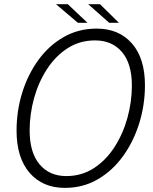

<svg xmlns="http://www.w3.org/2000/svg" viewBox="-20 -881 724 910"><path d="M287.5 9.5Q182 9.5 120.2 -62Q58.5 -133.5 58.5 -262Q58.5 -355 85.2 -441.5Q112 -528 162 -596.8Q212 -665.5 282 -705.5Q352 -745.5 438 -745.5Q543.5 -745.5 605.2 -675.2Q667 -605 667 -477Q667 -384 640 -297Q613 -210 563 -140.8Q513 -71.5 443.2 -31Q373.5 9.5 287.5 9.5ZM294 -46.5Q367 -46.5 424.5 -83.8Q482 -121 522.2 -183.2Q562.5 -245.5 583.8 -321.8Q605 -398 605 -475.5Q605 -579.5 558 -634.5Q511 -689.5 430.5 -689.5Q358 -689.5 300.5 -652.5Q243 -615.5 202.8 -553.5Q162.5 -491.5 141.5 -415.8Q120.5 -340 120.5 -262.5Q120.5 -158.5 167.2 -102.5Q214 -46.5 294 -46.5ZM543.5 -773H497.5L398 -861H454ZM394.5 -773H349L245.5 -861H301.5Z"/></svg>

Font: Epilogue Light
Style: Italic
Weight: 300
Italic angle: -12°
Designer: Tyler Finck
Foundry: Etcetera Type Co
Version: Version 2.111; ttfautohint (v1.8.3)